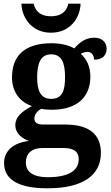

<svg xmlns="http://www.w3.org/2000/svg" viewBox="-20 -783 600 1039"><path d="M256 -606C361 -606 414 -688 416 -763H350C339 -715 305 -695 256 -695C207 -695 173 -715 162 -763H96C98 -688 151 -606 256 -606ZM236 236C433 236 526 163 526 44C526 -52 467 -109 334 -109H217C182 -109 166 -119 166 -141C166 -165 185 -186 204 -194C215 -191 245 -189 259 -189C403 -189 469 -263 469 -368C469 -426 447 -465 417 -492C427 -497 439 -502 455 -502C473 -502 489 -487 489 -460C539 -460 557 -488 557 -520C557 -552 534 -579 490 -579C440 -579 409 -551 382 -521C352 -538 310 -549 259 -549C113 -549 45 -481 45 -364C45 -283 90 -230 153 -209C97 -179 63 -150 63 -106C63 -59 101 -34 136 -20C58 -12 2 30 2 99C2 188 79 236 236 236ZM257 -248C199 -248 181 -294 181 -364C181 -437 198 -489 257 -489C316 -489 332 -439 332 -365C332 -293 317 -248 257 -248ZM238 176C161 176 120 148 120 97C120 34 169 18 209 18H325C379 18 406 38 406 78C406 138 355 176 238 176Z"/></svg>

Font: Noto Serif Georgian Bold
Style: Regular
Weight: 700
Designer: Monotype Design Team, Akaki Razmadze
Foundry: Google LLC
Version: Version 2.003